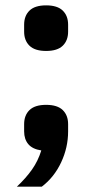

<svg xmlns="http://www.w3.org/2000/svg" viewBox="-20 -551 344 716"><path d="M152 -160Q194 -160 214 -140.5Q234 -121 234 -88V-61Q234 -1 208 54.5Q182 110 136 145H43Q77 113 99.5 81Q122 49 134 10Q101 5 85.5 -13.5Q70 -32 70 -61V-88Q70 -121 90 -140.5Q110 -160 152 -160ZM152 -361Q110 -361 90 -380.5Q70 -400 70 -433V-459Q70 -492 90 -511.5Q110 -531 152 -531Q194 -531 214 -511.5Q234 -492 234 -459V-433Q234 -400 214 -380.5Q194 -361 152 -361Z"/></svg>

Font: IBM Plex Sans Condensed
Style: Bold
Weight: 700
Width: 3
Designer: Mike Abbink, Paul van der Laan, Pieter van Rosmalen
Foundry: Bold Monday
Version: Version 3.201